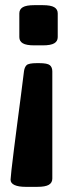

<svg xmlns="http://www.w3.org/2000/svg" viewBox="-20 -545 286 745"><path d="M79 180Q52 180 36.5 173Q21 166 21 152Q21 146 24.5 114.5Q28 83 34 35.5Q40 -12 47 -66Q54 -120 61 -173Q68 -226 73 -268Q75 -284 83 -292Q91 -300 123 -300H132Q164 -300 173.5 -292Q183 -284 183 -268V148Q183 164 169.5 172Q156 180 125 180ZM113 -369Q82 -369 68.5 -377Q55 -385 55 -401V-493Q55 -509 68.5 -517Q82 -525 113 -525H146Q177 -525 190.5 -517Q204 -509 204 -493V-401Q204 -385 190.5 -377Q177 -369 146 -369Z"/></svg>

Font: Asap Condensed VF Beta
Style: Regular
Weight: 400
Designer: Pablo Cosgaya
Foundry: Omnibus-Type
Version: Version 1.008